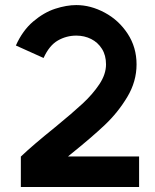

<svg xmlns="http://www.w3.org/2000/svg" viewBox="-20 -746 611 757"><path d="M198 -245Q267 -301.6 306.2 -338Q345.4 -374.4 371.7 -413.8Q398 -453.2 398 -492.2Q398 -527.8 382 -553.3Q366 -578.8 339.4 -592.2Q312.8 -605.6 280.8 -605.6Q241.6 -605.6 207.9 -586.2Q174.2 -566.8 151.8 -517.4L42.6 -566.6Q69 -625.8 111.2 -661.5Q153.4 -697.2 197.9 -711.6Q242.4 -726 280.8 -726Q337.4 -726 392.9 -696.2Q448.4 -666.4 483.4 -612.9Q518.4 -559.4 518.4 -492.2Q518.4 -424.6 481.8 -363.6Q445.2 -302.6 393.6 -253.7Q342 -204.8 258.4 -137.6Q172 -67.2 145.4 -41.8L62.2 -128.6Q106 -170.8 198 -245ZM62.2 -129.2H528.4V-8.8H62.2Z"/></svg>

Font: SUIT Variable
Style: Regular
Weight: 400
Designer: Sunn Youn; Korean Glyphs from Source Han Sans (Sandoll Communications; Soo-young Jang, Joo-yeon Kang)
Foundry: Sunn
Version: Version 1.150;FEAKit 1.0